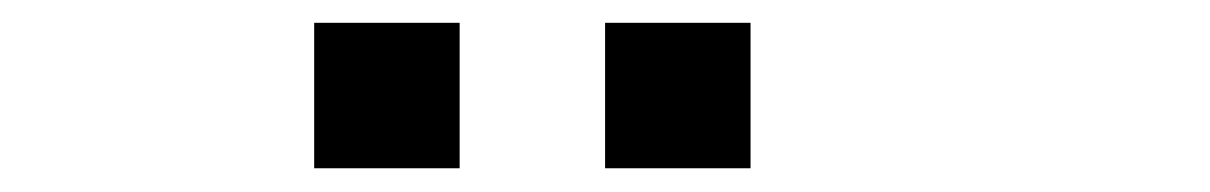

<svg xmlns="http://www.w3.org/2000/svg" viewBox="-20 -879 1040 165"><path d="M500 -734.4V-859.4H625V-734.4ZM250 -734.4V-859.4H375V-734.4Z"/></svg>

Font: KH Dot Dougenzaka 16
Style: Regular
Weight: 400
Designer: Original version for X68000 by Keitarou Hiraki (http://hp.vector.co.jp/authors/VA000874/) / TrueType conversion by Homem
Version: Version 1.00.20150527